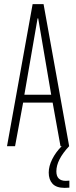

<svg xmlns="http://www.w3.org/2000/svg" viewBox="-20 -708 369 930"><path d="M316 167V201Q307 202 293 202Q253 202 234.5 182Q216 162 216 128Q216 97 233 63Q250 29 279 0H273L235 -211H92L53 0H14L138 -688H191L315 0Q253 66 253 122Q253 168 299 168ZM98 -249H228L165 -619H162Z"/></svg>

Font: Saira Ultra Condensed ExLight
Style: Regular
Weight: 200
Width: 1
Designer: Hector Gatti with collaboration of the Omnibus-Type team
Foundry: Omnibus-Type
Version: Version 1.001; ttfautohint (v1.8)